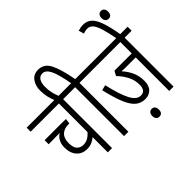

<svg xmlns="http://www.w3.org/2000/svg" viewBox="-204 -1199 1596 1596"><g transform="rotate(-45 593.5 -401.0)"><path d="M465 -575H382V0H332V-179Q314 -163 289 -151.5Q264 -140 230 -140Q175 -140 140 -178Q105 -216 105 -284Q105 -319 119 -348.5Q133 -378 163 -397L32 -395V-443H224Q241 -443 257 -442.5Q273 -442 282 -442L276 -396H263Q214 -396 185 -368Q156 -340 156 -285Q156 -231 178 -209Q200 -187 233 -187Q263 -187 287 -200.5Q311 -214 332 -239V-575H0V-622H465Z M328 -615Q314 -648 305.5 -684Q297 -720 297 -760Q297 -817 325.5 -856.5Q354 -896 408 -896Q476 -896 510.5 -830Q545 -764 571 -622H656V-575H574V0H523V-575H453V-622H523Q500 -748 474.5 -798.5Q449 -849 412 -849Q379 -849 363.5 -822.5Q348 -796 348 -754Q348 -712 356 -680Q364 -648 377 -615Z M1105 -575V0H1054V-394H938Q925 -394 912.5 -394.5Q900 -395 889 -396Q925 -357 946.5 -310Q968 -263 968 -206Q968 -149 939.5 -120.5Q911 -92 867 -92Q821 -92 785.5 -118.5Q750 -145 721 -212Q692 -279 664 -398L711 -410Q744 -268 778.5 -203.5Q813 -139 861 -139Q917 -139 917 -211Q917 -266 892 -313.5Q867 -361 829 -400L851 -441H1054V-575H644V-622H1187V-575ZM807 48Q807 27 817.5 14.5Q828 2 846 2Q864 2 874 14.5Q884 27 884 48Q884 94 845 94Q828 94 817.5 82Q807 70 807 48Z M1054 -615Q1038 -702 1022 -753Q1006 -804 986.5 -826Q967 -848 940 -848Q913 -848 890 -838L876 -886Q889 -890 904 -893Q919 -896 937 -896Q979 -896 1009 -870.5Q1039 -845 1061 -784Q1083 -723 1101 -615ZM1084 -826Q1084 -847 1094.5 -859.5Q1105 -872 1123 -872Q1141 -872 1151 -859.5Q1161 -847 1161 -826Q1161 -780 1122 -780Q1105 -780 1094.5 -792Q1084 -804 1084 -826Z"/></g></svg>

Font: Noto Sans ExtraCondensed Light
Style: Italic
Weight: 300
Width: 2
Italic angle: -12°
Designer: Monotype Design Team
Foundry: Monotype Imaging Inc.
Version: Version 2.013; ttfautohint (v1.8.4.7-5d5b)